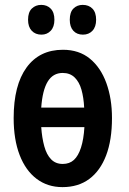

<svg xmlns="http://www.w3.org/2000/svg" viewBox="-20 -757 527 787"><path d="M439 -273Q439 -183 415 -120Q391 -57 346 -23.5Q301 10 236 10Q175 10 130 -24Q85 -58 60.5 -121.5Q36 -185 36 -273Q36 -408 89 -480.5Q142 -553 238 -553Q304 -553 348.5 -516.5Q393 -480 416 -416.5Q439 -353 439 -273ZM237 -85Q265 -85 283 -101.5Q301 -118 312 -152Q323 -186 326 -236H149Q152 -192 161.5 -157.5Q171 -123 189.5 -104Q208 -85 237 -85ZM237 -458Q197 -458 175.5 -422.5Q154 -387 149 -316H325Q323 -357 314 -389Q305 -421 286 -439.5Q267 -458 237 -458ZM95 -676Q95 -707 110.5 -722Q126 -737 149 -737Q173 -737 188 -721.5Q203 -706 203 -676Q203 -647 188 -631Q173 -615 150 -615Q125 -615 110 -631Q95 -647 95 -676ZM266 -676Q266 -707 281 -722Q296 -737 319 -737Q344 -737 359 -721.5Q374 -706 374 -676Q374 -647 359 -631Q344 -615 320 -615Q295 -615 280.5 -631Q266 -647 266 -676Z"/></svg>

Font: Noto Sans Display ExtraCondensed SemiBold
Style: Regular
Weight: 600
Width: 2
Designer: Monotype Design Team
Foundry: Monotype Imaging Inc.
Version: Version 2.003